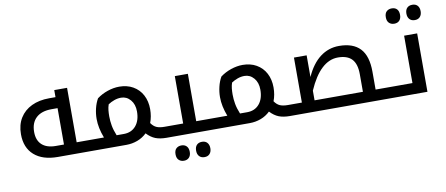

<svg xmlns="http://www.w3.org/2000/svg" viewBox="-78 -1048 3670 1580"><g transform="rotate(-10 1757.0 -258.0)"><path d="M332 0Q205 0 135 -62Q65 -124 65 -236Q65 -315 100 -371.5Q135 -428 198 -458Q261 -488 345 -488H398V-547H505V-92H623Q628 -92 628 -88V-5Q628 0 623 0ZM399 -92V-396H348Q265 -396 220 -354.5Q175 -313 175 -236Q175 -166 215.5 -129Q256 -92 331 -92Z M733 -92Q700 -177 700 -252Q700 -296 710.5 -339.5Q721 -383 741 -418Q781 -448 831 -465Q881 -482 929 -482Q960 -482 989.5 -475Q1019 -468 1043 -454Q1094 -425 1121 -373.5Q1148 -322 1148 -256Q1148 -194 1128 -143Q1148 -114 1173 -103Q1198 -92 1240 -92H1245Q1250 -92 1250 -88V-5Q1250 0 1245 0H1240Q1186 0 1148.5 -14.5Q1111 -29 1076 -66Q1042 -33 997.5 -16.5Q953 0 905 0H613Q608 0 608 -5V-88Q608 -92 613 -92ZM806 -256Q806 -217 813 -177.5Q820 -138 839 -92H899Q963 -92 1000.5 -136Q1038 -180 1038 -256Q1038 -316 1006 -353Q974 -390 928 -390Q899 -390 871 -380Q843 -370 819 -354Q811 -331 808.5 -307Q806 -283 806 -256Z M1349 211Q1323 211 1306 195Q1289 179 1289 147Q1289 114 1306 98.5Q1323 83 1349 83Q1376 83 1392 99.5Q1408 116 1408 147Q1408 177 1392 194Q1376 211 1349 211ZM1521 211Q1493 211 1477 194Q1461 177 1461 147Q1461 116 1477 99.5Q1493 83 1521 83Q1549 83 1564.5 100.5Q1580 118 1580 147Q1580 176 1564.5 193.5Q1549 211 1521 211Z M1235 0Q1230 0 1230 -5V-88Q1230 -92 1235 -92H1395V-488H1504V-92H1654Q1659 -92 1659 -88V-5Q1659 0 1654 0Z M1764 -92Q1731 -177 1731 -252Q1731 -296 1741.5 -339.5Q1752 -383 1772 -418Q1812 -448 1862 -465Q1912 -482 1960 -482Q1991 -482 2020.5 -475Q2050 -468 2074 -454Q2125 -425 2152 -373.5Q2179 -322 2179 -256Q2179 -194 2159 -143Q2179 -114 2204 -103Q2229 -92 2271 -92H2276Q2281 -92 2281 -88V-5Q2281 0 2276 0H2271Q2217 0 2179.5 -14.5Q2142 -29 2107 -66Q2073 -33 2028.5 -16.5Q1984 0 1936 0H1644Q1639 0 1639 -5V-88Q1639 -92 1644 -92ZM1837 -256Q1837 -217 1844 -177.5Q1851 -138 1870 -92H1930Q1994 -92 2031.5 -136Q2069 -180 2069 -256Q2069 -316 2037 -353Q2005 -390 1959 -390Q1930 -390 1902 -380Q1874 -370 1850 -354Q1842 -331 1839.5 -307Q1837 -283 1837 -256Z M2266 0Q2261 0 2261 -5V-88Q2261 -92 2266 -92H2387V-468H2493V-287Q2540 -392 2610 -445Q2680 -498 2768 -498Q2885 -498 2944 -435.5Q3003 -373 3003 -241V-92H3135Q3140 -92 3140 -88V-5Q3140 0 3135 0ZM2897 -92V-239Q2897 -325 2859 -365.5Q2821 -406 2743 -406Q2595 -406 2493 -173V-92Z M3249 -599Q3223 -599 3206 -615Q3189 -631 3189 -663Q3189 -696 3206 -711.5Q3223 -727 3249 -727Q3277 -727 3292.5 -710.5Q3308 -694 3308 -663Q3308 -633 3292.5 -616Q3277 -599 3249 -599ZM3421 -599Q3393 -599 3377 -616Q3361 -633 3361 -663Q3361 -694 3377 -710.5Q3393 -727 3421 -727Q3449 -727 3464.5 -710Q3480 -693 3480 -663Q3480 -634 3464.5 -616.5Q3449 -599 3421 -599Z M3125 0Q3120 0 3120 -5V-88Q3120 -92 3125 -92H3311V-488H3420V0Z"/></g></svg>

Font: Noto Kufi Arabic Medium
Style: Regular
Weight: 500
Designer: Monotype Design Team, David Williams, Khaled Hosny
Foundry: Google LLC
Version: Version 2.109; ttfautohint (v1.8.4.7-5d5b)